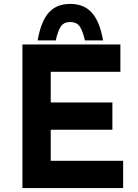

<svg xmlns="http://www.w3.org/2000/svg" viewBox="-20 -964 706 984"><path d="M95 -736H597V-596H240V-439H556V-299H240V-140H611V0H95ZM340 -944Q411 -944 451.5 -898Q492 -852 508 -757H415Q406 -800 390.5 -825.5Q375 -851 340 -851Q305 -851 290 -825.5Q275 -800 266 -757H173Q190 -855 230 -899.5Q270 -944 340 -944Z"/></svg>

Font: Reem Kufi
Style: Regular
Weight: 400
Designer: Khaled Hosny
Version: Version 1.6